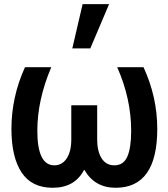

<svg xmlns="http://www.w3.org/2000/svg" viewBox="-20 -888 813 927"><path d="M35.2 -265.6Q35.2 -419.9 100.6 -563.5H227.5Q160.2 -405.3 160.2 -256.8Q160.2 -89.8 242.2 -89.8Q280.3 -89.8 302.2 -123.5Q324.2 -157.2 324.2 -214.8V-379.9H449.2V-214.8Q449.2 -157.2 470.7 -123.5Q492.2 -89.8 532.2 -89.8Q576.2 -89.8 594.7 -131.8Q613.3 -173.8 613.3 -256.8Q613.3 -411.1 545.9 -563.5H672.9Q739.3 -419.9 739.3 -265.6Q739.3 18.6 538.1 18.6Q437.5 18.6 387.7 -67.4H385.7Q340.8 18.6 234.4 18.6Q132.8 18.6 84 -55.7Q35.2 -129.9 35.2 -265.6ZM329.1 -654.3 378.9 -868.2H506.8L416 -654.3Z"/></svg>

Font: Gothic A1
Style: Bold
Weight: 700
Version: Version 2.50